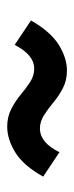

<svg xmlns="http://www.w3.org/2000/svg" viewBox="149 -605 211 549"><g transform="rotate(90 254.5 -330.5)"><path d="M342.1 -245.6Q314.3 -245.6 291.7 -257.2Q269.1 -268.7 250.7 -284.2Q232.2 -299.7 214.3 -311.3Q196.4 -322.8 176.4 -322.8Q156.8 -322.8 139.9 -309.1Q123 -295.4 108.3 -267L38.5 -313.6Q70.8 -370 108.4 -393.2Q146.1 -416.4 181.3 -416.4Q210 -416.4 232.1 -404.8Q254.3 -393.3 272.8 -377.8Q291.2 -362.3 309.5 -350.7Q327.9 -339.2 347.1 -339.2Q367.6 -339.2 384.5 -353Q401.3 -366.7 415.2 -395L485 -348.4Q453.6 -292 415.9 -268.8Q378.2 -245.6 342.1 -245.6Z"/></g></svg>

Font: Source Sans 3
Style: Italic
Weight: 200
Italic angle: -11°
Designer: Paul D. Hunt
Foundry: Adobe
Version: Version 3.046;hotconv 1.0.118;makeotfexe 2.5.65603